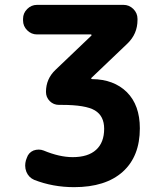

<svg xmlns="http://www.w3.org/2000/svg" viewBox="-20 -566 661 793"><path d="M75.2 -488.3Q75.2 -511.7 92.3 -528.8Q109.4 -545.9 132.8 -545.9H490.2Q513.7 -545.9 530.8 -528.8Q547.9 -511.7 547.9 -488.3V-483.4Q547.9 -425.8 505.9 -385.7L357.4 -244.1Q356.4 -243.2 356.9 -241.2Q357.4 -239.3 360.4 -239.3Q450.2 -238.3 503.9 -185.5Q557.6 -131.8 557.6 -36.1Q557.6 80.1 486.8 143.6Q416 207 286.1 207Q198.2 207 121.1 176.8Q98.6 167 88.9 143.6Q84 130.9 84 118.2Q84 107.4 86.9 96.7L90.8 85.9Q97.7 64.5 118.2 55.7Q128.9 51.8 139.6 51.8Q150.4 51.8 160.2 55.7Q225.6 83 280.3 83Q343.8 83 377 52.7Q410.2 22.5 410.2 -34.2Q410.2 -86.9 372.1 -109.9Q334 -132.8 235.4 -132.8H223.6Q201.2 -132.8 185.5 -148.4Q169.9 -164.1 169.9 -186.5Q169.9 -240.2 209 -277.3L357.4 -418.9Q358.4 -419.9 357.9 -421.9Q357.4 -423.8 355.5 -423.8H132.8Q109.4 -423.8 92.3 -440.9Q75.2 -458 75.2 -481.4Z"/></svg>

Font: Gen Jyuu Gothic Bold
Style: Bold
Weight: 700
Designer: [Source Han Sans]
Ryoko NISHIZUKA  (kana & ideographs); Paul D. Hunt (Latin, Greek & Cyrillic); Wenlong ZHANG  (bopomofo
Version: Version 1.002.20150607